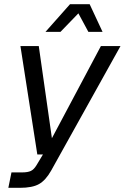

<svg xmlns="http://www.w3.org/2000/svg" viewBox="-20 -751 598 921"><path d="M20 150 35 76H86Q113 76 128 69Q143 62 156 40L186 -10H159L78 -530H166L229 -88L464 -530H558L225 68Q199 114 167 132Q135 150 75 150ZM198 -598 316 -731H410L472 -598H404L356 -687L270 -598Z"/></svg>

Font: Geist Regular
Style: Italic
Weight: 400
Italic angle: -12°
Designer: Basement.studio, Andrés Briganti, Mateo Zaragoza
Foundry: Basement.studio, Vercel, Andrés Briganti, Guido Ferreyra, Mateo Zaragoza
Version: Version 1.500; ttfautohint (v1.8.4.7-5d5b)